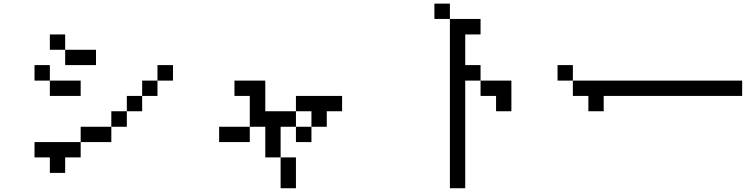

<svg xmlns="http://www.w3.org/2000/svg" viewBox="-20 -879 4040 1040"><path d="M250 -609.4V-692.4H333V-609.4ZM167 -442.4V-526.4H250V-442.4ZM167 -26.4V-109.4H417V-26.4H333V57.6H250V-26.4ZM333 -609.4H500V-526.4H333ZM250 -442.4H417V-359.4H250ZM833 -442.4V-359.4H750V-276.4H667V-192.4H583V-109.4H417V-192.4H583V-276.4H667V-359.4H750V-442.4ZM833 -442.4V-526.4H917V-442.4Z M1250 -359.4V-442.4H1417V-276.4H1583V-192.4H1500V-26.4H1417V-192.4H1333V-359.4ZM1167 -109.4V-192.4H1333V-109.4ZM1500 -26.4H1583V140.6H1500ZM1583 -192.4H1667V-109.4H1583ZM1667 -192.4V-276.4H1583V-359.4H1833V-276.4H1750V-192.4Z M2333 -776.4V-859.4H2417V-776.4ZM2583 -442.4H2500V140.6H2417V-776.4H2583V-692.4H2500V-526.4H2583ZM2583 -442.4H2750V-276.4H2667V-359.4H2583Z M3000 -442.4V-526.4H3083V-442.4ZM3083 -442.4H4000V-359.4H3250V-276.4H3167V-359.4H3083Z"/></svg>

Font: KH Dot kagurazaka 12
Style: Regular
Weight: 400
Designer: Original version for X68000 by Keitarou Hiraki (http://hp.vector.co.jp/authors/VA000874/) / TrueType conversion by Homem
Version: Version 1.00.20150527